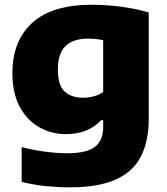

<svg xmlns="http://www.w3.org/2000/svg" viewBox="-20 -578 720 828"><path d="M283.5 230Q232.5 230 179.5 224.8Q126.5 219.5 73.5 206.5V56.5Q127 70 177.5 76.5Q228 83 268 83Q353.5 83 389.2 55.5Q425 28 425 -31V-59.5H416Q360 0.5 264 0.5Q202.5 0.5 150 -28.8Q97.5 -58 65.5 -116.8Q33.5 -175.5 33.5 -263Q33.5 -401.5 119 -479.5Q204.5 -557.5 376.5 -557.5Q437.5 -557.5 503.8 -548.8Q570 -540 621.5 -524V-68.5Q621.5 87.5 539 158.8Q456.5 230 283.5 230ZM338 -156.5Q361 -156.5 383.8 -162.5Q406.5 -168.5 425 -181V-404.5Q412 -407.5 395 -409.5Q378 -411.5 359 -411.5Q296 -411.5 262.8 -379.5Q229.5 -347.5 229.5 -279Q229.5 -210 259 -183.2Q288.5 -156.5 338 -156.5Z"/></svg>

Font: Encode Sans SmExp XBd
Style: Regular
Weight: 800
Width: 6
Designer: Multiple Designers
Foundry: Impallari Type
Version: Version 3.002; ttfautohint (v1.8.3) -l 8 -r 50 -G 200 -x 14 